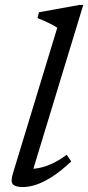

<svg xmlns="http://www.w3.org/2000/svg" viewBox="-20 -746 356 776"><path d="M211.5 -634Q202.5 -640 189.2 -647Q176 -654 161 -660.8Q146 -667.5 131.5 -673L137.5 -696.5L300.5 -726H316.5L108 -41.5L96 -64Q116 -62.5 141 -67.8Q166 -73 193.8 -86.2Q221.5 -99.5 249.5 -120.5L268 -93.5Q224.5 -53 188.8 -30.5Q153 -8 124.5 1Q96 10 72.5 10Q42.5 10 32.2 -1Q22 -12 32 -44.5Z"/></svg>

Font: Newsreader 12pt
Style: Italic
Weight: 400
Italic angle: -17°
Version: Version 1.003